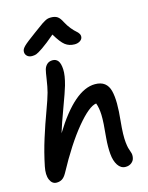

<svg xmlns="http://www.w3.org/2000/svg" viewBox="-150 -1119 953 1237"><g transform="rotate(-15 326.5 -500.5)"><path d="M132.8 -818.8Q111.3 -818.8 98.9 -831.8Q86.4 -844.7 88.9 -863.8Q90.3 -877.9 108.2 -895.5Q126 -913.1 189 -959Q204.1 -969.7 224.6 -984.9Q245.1 -1000 252.9 -1005.4Q260.7 -1010.7 272.7 -1017.3Q284.7 -1023.9 293.5 -1025.9Q302.2 -1027.8 314 -1027.8Q340.8 -1027.8 356.7 -1016.8Q372.6 -1005.9 386.2 -978Q400.9 -950.2 418.7 -928.7Q436.5 -907.2 448 -897.9Q459.5 -888.7 466.1 -877.4Q472.7 -866.2 470.2 -853Q467.3 -838.9 452.4 -829.8Q437.5 -820.8 418 -820.8Q381.3 -820.8 355.2 -840.8Q329.1 -860.8 294.9 -918.9Q240.7 -872.6 206.8 -849.6Q172.9 -826.7 160.6 -822.8Q148.4 -818.8 132.8 -818.8ZM75.2 9.8Q44.9 9.8 30.8 -23.2Q16.6 -56.2 27.8 -110.8Q45.9 -200.7 73.5 -287.8Q101.1 -375 129.2 -450.4Q157.2 -525.9 168 -565.9Q177.2 -601.1 184.1 -648.4Q190.9 -695.8 195.8 -713.9Q201.7 -733.4 215.8 -746.1Q230 -758.8 252.9 -758.8Q275.9 -758.8 289.1 -741.2Q302.2 -723.6 304.2 -684.1Q306.2 -644.5 288.1 -580.1Q276.4 -540 240.5 -443.6Q204.6 -347.2 187 -289.1Q340.3 -539.1 476.1 -539.1Q516.1 -539.1 539.8 -520.8Q563.5 -502.4 572.5 -467.5Q581.5 -432.6 581.8 -382.3Q582 -332 575.2 -268.1Q570.3 -219.7 569.3 -184.6Q568.4 -149.4 571 -125.5Q573.7 -101.6 577.1 -87.6Q580.6 -73.7 586.9 -57.1Q594.2 -39.1 589.8 -18.1Q586.9 0.5 570.6 13.7Q554.2 26.9 530.8 26.9Q499 26.9 479.5 -2.9Q460 -32.7 456.1 -79.8Q452.1 -127 457 -185.1Q467.8 -290 466.1 -337.4Q464.4 -384.8 452.1 -417Q403.8 -411.1 318.8 -308.6Q233.9 -206.1 141.1 -34.2Q127 -9.3 111.3 0.2Q95.7 9.8 75.2 9.8Z"/></g></svg>

Font: Shantell Sans Irregular
Style: Italic
Weight: 500
Italic angle: -11.31°
Designer: Stephen Nixon, Anya Danilova, Shantell Martin
Foundry: Arrow Type
Version: Version 1.006;[9816181b4]